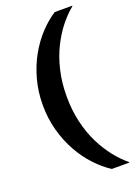

<svg xmlns="http://www.w3.org/2000/svg" viewBox="-164 -816 720 1012"><g transform="rotate(-20 195.5 -310.0)"><path d="M187 -310Q187 -388 203 -455.5Q219 -523 246.5 -578Q274 -633 308 -675.5Q342 -718 378 -747V-750H280Q235 -721 194 -677Q153 -633 121.5 -576.5Q90 -520 71.5 -452.5Q53 -385 53 -310Q53 -235 71.5 -167.5Q90 -100 121.5 -43.5Q153 13 194 57Q235 101 280 130H378V127Q342 98 308 55.5Q274 13 246.5 -42Q219 -97 203 -164.5Q187 -232 187 -310Z"/></g></svg>

Font: Roboto Serif 20pt SemiBold
Style: Regular
Weight: 600
Version: Version 1.008